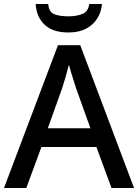

<svg xmlns="http://www.w3.org/2000/svg" viewBox="-20 -944 694 964"><path d="M540 0 464 -206H188L112 0H0L271 -717H383L653 0ZM362 -501Q359 -512 351.5 -534Q344 -556 337 -580Q330 -604 326 -619Q318 -588 308 -553Q298 -518 292 -501L220 -300H434ZM492 -924Q486 -860 442 -820.5Q398 -781 323 -781Q245 -781 204 -820Q163 -859 159 -924H222Q226 -883 253 -872.5Q280 -862 325 -862Q363 -862 393 -873.5Q423 -885 428 -924Z"/></svg>

Font: Noto Sans Ethiopic Medium
Style: Regular
Weight: 500
Designer: Monotype Design Team
Foundry: Monotype Imaging Inc.
Version: Version 2.102; ttfautohint (v1.8.4.7-5d5b)